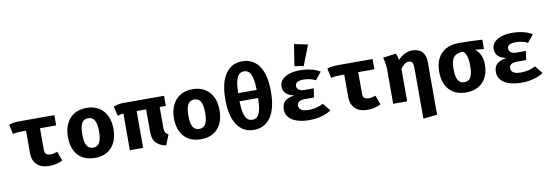

<svg xmlns="http://www.w3.org/2000/svg" viewBox="-72 -1418 6297 2194"><g transform="rotate(-10 3077.0 -321.0)"><path d="M549.7 -544.6V-425.6H362.1V-170.3Q362.1 -137.9 380.8 -124.1Q399.5 -110.3 431.3 -110.3Q452.8 -110.3 472.6 -115.1Q492.3 -120 509.2 -126.7L548.2 -18.5Q520.5 -4.1 481.5 6.7Q442.6 17.4 390.8 17.4Q301 17.4 250.5 -31.8Q200 -81 200 -164.6V-425.6H151.8Q129.2 -425.6 100 -423.6Q70.8 -421.5 46.2 -414.4L22.1 -526.2Q66.7 -544.6 147.2 -544.6Z M923.1 -562.6Q1007.2 -562.6 1066.2 -526.7Q1125.1 -490.8 1156.4 -425.9Q1187.7 -361 1187.7 -273.8Q1187.7 -137.4 1117.9 -60Q1048.2 17.4 923.1 17.4Q797.9 17.4 728.2 -59Q658.5 -135.4 658.5 -272.8Q658.5 -359.5 690 -424.6Q721.5 -489.7 780.8 -526.2Q840 -562.6 923.1 -562.6ZM923.1 -443.1Q873.3 -443.1 849.5 -402.3Q825.6 -361.5 825.6 -272.8Q825.6 -182.6 849.5 -142.1Q873.3 -101.5 923.1 -101.5Q972.8 -101.5 996.7 -142.1Q1020.5 -182.6 1020.5 -273.8Q1020.5 -362.1 996.7 -402.6Q972.8 -443.1 923.1 -443.1Z M1822.1 -544.6V-427.7H1750.8V-183.6Q1750.8 -149.2 1761.5 -131Q1772.3 -112.8 1796.4 -101.5L1748.2 17.4Q1676.9 5.1 1635.4 -36.9Q1593.8 -79 1593.8 -162.1V-427.7H1483.6V0H1329.7V-426.2Q1307.7 -424.6 1293.1 -421Q1278.5 -417.4 1261.5 -411.3L1234.9 -522.1Q1262.1 -532.8 1289.2 -538.7Q1316.4 -544.6 1348.2 -544.6Z M2153.8 -562.6Q2237.9 -562.6 2296.9 -526.7Q2355.9 -490.8 2387.2 -425.9Q2418.5 -361 2418.5 -273.8Q2418.5 -137.4 2348.7 -60Q2279 17.4 2153.8 17.4Q2028.7 17.4 1959 -59Q1889.2 -135.4 1889.2 -272.8Q1889.2 -359.5 1920.8 -424.6Q1952.3 -489.7 2011.5 -526.2Q2070.8 -562.6 2153.8 -562.6ZM2153.8 -443.1Q2104.1 -443.1 2080.3 -402.3Q2056.4 -361.5 2056.4 -272.8Q2056.4 -182.6 2080.3 -142.1Q2104.1 -101.5 2153.8 -101.5Q2203.6 -101.5 2227.4 -142.1Q2251.3 -182.6 2251.3 -273.8Q2251.3 -362.1 2227.4 -402.6Q2203.6 -443.1 2153.8 -443.1Z M2769.2 -777.9Q2894.9 -777.9 2964.4 -677.7Q3033.8 -577.4 3033.8 -382.6Q3033.8 -186.7 2964.1 -84.6Q2894.4 17.4 2769.2 17.4Q2644.1 17.4 2574.4 -83.8Q2504.6 -185.1 2504.6 -381.5Q2504.6 -574.9 2574.4 -676.4Q2644.1 -777.9 2769.2 -777.9ZM2769.2 -661.5Q2736.4 -661.5 2713.1 -640.8Q2689.7 -620 2676.7 -569Q2663.6 -517.9 2661.5 -427.2H2876.9Q2874.4 -517.9 2861.5 -569Q2848.7 -620 2825.9 -640.8Q2803.1 -661.5 2769.2 -661.5ZM2876.9 -332.8H2660.5Q2663.1 -242.6 2676.2 -191.5Q2689.2 -140.5 2712.8 -120Q2736.4 -99.5 2769.2 -99.5Q2802.6 -99.5 2825.6 -120Q2848.7 -140.5 2861.5 -191.5Q2874.4 -242.6 2876.9 -332.8Z M3506.7 -228.2H3405.6Q3353.8 -228.2 3332.1 -212.1Q3310.3 -195.9 3310.3 -166.2Q3310.3 -134.4 3338.5 -116.4Q3366.7 -98.5 3423.1 -98.5Q3520.5 -98.5 3592.8 -140L3665.6 -49.7Q3617.4 -18.5 3553.6 -0.5Q3489.7 17.4 3409.7 17.4Q3331.8 17.4 3271.3 -1.8Q3210.8 -21 3176.4 -59Q3142.1 -96.9 3142.1 -152.8Q3142.1 -213.8 3176.9 -246.7Q3211.8 -279.5 3287.7 -290.3Q3221.5 -305.1 3192.1 -337.2Q3162.6 -369.2 3162.6 -415.4Q3162.6 -462.6 3193.8 -495.4Q3225.1 -528.2 3279 -545.4Q3332.8 -562.6 3400 -562.6Q3464.1 -562.6 3524.1 -549Q3584.1 -535.4 3633.3 -505.6L3562.1 -417.9Q3532.8 -434.4 3496.2 -442.3Q3459.5 -450.3 3421 -450.3Q3375.9 -450.3 3351.3 -435.9Q3326.7 -421.5 3326.7 -392.8Q3326.7 -366.2 3347.7 -349Q3368.7 -331.8 3412.8 -331.8H3522.1ZM3387.2 -868.7 3544.1 -836.4 3453.3 -602.1 3348.2 -619.5Z M4242.1 -544.6V-425.6H4054.4V-170.3Q4054.4 -137.9 4073.1 -124.1Q4091.8 -110.3 4123.6 -110.3Q4145.1 -110.3 4164.9 -115.1Q4184.6 -120 4201.5 -126.7L4240.5 -18.5Q4212.8 -4.1 4173.8 6.7Q4134.9 17.4 4083.1 17.4Q3993.3 17.4 3942.8 -31.8Q3892.3 -81 3892.3 -164.6V-425.6H3844.1Q3821.5 -425.6 3792.3 -423.6Q3763.1 -421.5 3738.5 -414.4L3714.4 -526.2Q3759 -544.6 3839.5 -544.6Z M4707.7 -562.6Q4780 -562.6 4818.7 -520Q4857.4 -477.4 4857.4 -400V210.3L4695.4 227.2V-353.3Q4695.4 -403.6 4684.6 -423.3Q4673.8 -443.1 4643.1 -443.1Q4616.9 -443.1 4593.6 -425.4Q4570.3 -407.7 4547.2 -376.9V0H4385.1V-391.8Q4385.1 -432.3 4378.2 -472.3Q4371.3 -512.3 4363.6 -538.5L4513.3 -559Q4529.7 -531.3 4536.9 -480.5Q4609.7 -562.6 4707.7 -562.6Z M5248.2 -553.8Q5309.7 -553.8 5382.8 -551.3Q5455.9 -548.7 5515.4 -544.6V-436.9L5413.8 -445.1Q5452.3 -415.9 5473.8 -370Q5495.4 -324.1 5495.4 -261Q5495.4 -175.9 5463.8 -113.3Q5432.3 -50.8 5373.1 -16.7Q5313.8 17.4 5230.8 17.4Q5106.7 17.4 5036.4 -58.2Q4966.2 -133.8 4966.2 -269.7Q4966.2 -355.4 4997.7 -419.2Q5029.2 -483.1 5091.8 -518.5Q5154.4 -553.8 5248.2 -553.8ZM5133.3 -269.7Q5133.3 -181 5157.2 -141.3Q5181 -101.5 5230.8 -101.5Q5279.5 -101.5 5303.3 -141.3Q5327.2 -181 5327.2 -269.7Q5327.2 -349.2 5313.1 -388.7Q5299 -428.2 5277.4 -447.2Q5229.2 -446.7 5197.2 -432.1Q5165.1 -417.4 5149.2 -379.2Q5133.3 -341 5133.3 -269.7Z M5968.2 -228.2H5867.2Q5815.4 -228.2 5793.6 -212.1Q5771.8 -195.9 5771.8 -166.2Q5771.8 -134.4 5800 -116.4Q5828.2 -98.5 5884.6 -98.5Q5982.1 -98.5 6054.4 -140L6127.2 -49.7Q6079 -18.5 6015.1 -0.5Q5951.3 17.4 5871.3 17.4Q5793.3 17.4 5732.8 -1.8Q5672.3 -21 5637.9 -59Q5603.6 -96.9 5603.6 -152.8Q5603.6 -213.8 5638.5 -246.7Q5673.3 -279.5 5749.2 -290.3Q5683.1 -305.1 5653.6 -337.2Q5624.1 -369.2 5624.1 -415.4Q5624.1 -462.6 5655.4 -495.4Q5686.7 -528.2 5740.5 -545.4Q5794.4 -562.6 5861.5 -562.6Q5925.6 -562.6 5985.6 -549Q6045.6 -535.4 6094.9 -505.6L6023.6 -417.9Q5994.4 -434.4 5957.7 -442.3Q5921 -450.3 5882.6 -450.3Q5837.4 -450.3 5812.8 -435.9Q5788.2 -421.5 5788.2 -392.8Q5788.2 -366.2 5809.2 -349Q5830.3 -331.8 5874.4 -331.8H5983.6Z"/></g></svg>

Font: FiraCode Nerd Font Mono
Style: Bold
Weight: 700
Monospace: yes
Designer: Carrois Corporate, Edenspiekermann AG, Nikita Prokopov
Foundry: Carrois Corporate, Edenspiekermann AG, Nikita Prokopov
Version: Version 6.002;Nerd Fonts 3.3.0